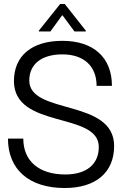

<svg xmlns="http://www.w3.org/2000/svg" viewBox="-20 -931 613 964"><path d="M293 -726C140 -726 50 -651 50 -524C50 -281 476 -372 476 -193C476 -106 414 -55 308 -55C176 -55 97 -122 97 -235H20C20 -80 126 13 305 13C461 13 553 -65 553 -198C553 -437 127 -353 127 -527C127 -609 189 -658 293 -658C401 -658 465 -599 465 -500H542C542 -642 450 -726 293 -726ZM175 -773H233L292 -854H294L354 -773H411V-777L305 -911H282L175 -777Z"/></svg>

Font: Non Bureau Light
Style: Regular
Weight: 300
Designer: Jona Saucedo
Foundry: Non Foundry
Version: Version 1.000;FEAKit 1.0